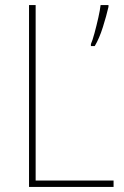

<svg xmlns="http://www.w3.org/2000/svg" viewBox="-20 -734 486 754"><path d="M94 0V-714H120V-25H426V0ZM406 -707Q398 -672 384 -627.5Q370 -583 352 -553H337V-561Q343 -574 351 -603.5Q359 -633 366 -664Q373 -695 375 -714H406Z"/></svg>

Font: Noto Sans Lao UI SemCond Thin
Style: Regular
Weight: 100
Width: 4
Designer: Monotype Design Team
Foundry: Monotype Imaging Inc.
Version: Version 2.000; ttfautohint (v1.8.4.7-5d5b)